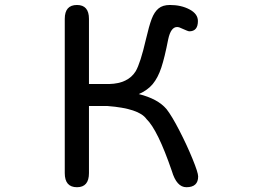

<svg xmlns="http://www.w3.org/2000/svg" viewBox="-20 -742 1040 783"><path d="M293.9 21.5Q244.1 21.5 244.1 -36.1V-665Q244.1 -721.7 293.9 -721.7Q342.8 -721.7 342.8 -665V-399.4H425.8Q502 -401.4 533.2 -451.2Q552.7 -484.4 575.2 -582Q587.9 -636.7 598.6 -665Q609.4 -693.4 626.5 -707.5Q643.6 -721.7 672.9 -721.7Q718.8 -721.7 752.9 -703.6Q787.1 -685.5 787.1 -656.2Q787.1 -614.3 752 -614.3Q747.1 -614.3 723.6 -625Q710.9 -631.8 702.1 -631.8Q676.8 -631.8 666 -582Q651.4 -506.8 637.7 -465.8Q624 -424.8 603 -399.4Q582 -374 545.9 -358.4Q624 -338.9 659.2 -296.9Q680.7 -269.5 711.4 -210Q742.2 -150.4 765.1 -94.2Q788.1 -38.1 788.1 -22.5Q788.1 21.5 740.2 21.5Q700.2 21.5 680.7 -44.9Q623 -212.9 577.1 -256.8Q546.9 -299.8 418.9 -309.6H342.8V-36.1Q342.8 21.5 293.9 21.5Z"/></svg>

Font: jf-openhuninn-1.1
Style: Regular
Weight: 400
Designer: [Kosugi Maru]
      Designed by Motoya company      

      [Varela Round]
      Joe Prince(Latin component); Avraham Co
Foundry: justfont CO.,LTD.
Version: 1.1